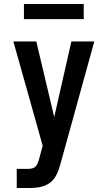

<svg xmlns="http://www.w3.org/2000/svg" viewBox="-20 -943 540 963"><path d="M64 0V-96H121Q131 -96 141.5 -98.5Q152 -101 159 -108.5Q166 -116 169.5 -125.5Q173 -135 176 -145L194 -212L125 -458L47 -735H162L252 -356L338 -735H453L283 -120Q278 -102 271.5 -84.5Q265 -67 254.5 -51.5Q244 -36 228.5 -25Q213 -14 195 -8.5Q177 -3 158.5 -1.5Q140 0 121 0ZM100 -847V-923H400V-847Z"/></svg>

Font: Iosevka SS04
Style: Bold
Weight: 700
Monospace: yes
Designer: Belleve Invis
Foundry: Belleve Invis
Version: Version 19.0.0; ttfautohint (v1.8.4)